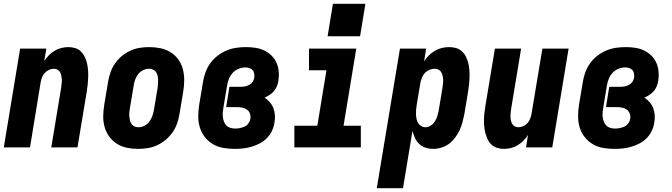

<svg xmlns="http://www.w3.org/2000/svg" viewBox="-20 -776 3540 1011"><path d="M0 0 86 -520H224L213 -455Q224 -471 237.5 -485Q251 -499 268 -509Q285 -519 303.5 -523.5Q322 -528 340 -528Q359 -528 376.5 -522.5Q394 -517 406 -505Q418 -493 426 -477Q434 -461 438 -443.5Q442 -426 443.5 -407.5Q445 -389 444.5 -370.5Q444 -352 442 -333Q440 -314 437 -295L388 0H250L302 -314Q303 -325 304.5 -335.5Q306 -346 305.5 -356.5Q305 -367 303 -377Q301 -387 296.5 -395.5Q292 -404 283.5 -409Q275 -414 264 -414Q251 -414 238 -408Q225 -402 215.5 -391.5Q206 -381 201 -368Q196 -355 194 -342L138 0Z M707 8Q707 8 707 8Q707 8 707 8Q677 8 648 2Q619 -4 595.5 -19Q572 -34 555.5 -56.5Q539 -79 531 -107Q523 -135 523.5 -164.5Q524 -194 529 -225L549 -345Q553 -369 561.5 -394Q570 -419 585 -441Q600 -463 621 -480.5Q642 -498 666 -509Q690 -520 715.5 -524Q741 -528 766 -528Q766 -528 766 -528Q766 -528 766 -528Q796 -528 825 -522Q854 -516 878 -501Q902 -486 918.5 -463.5Q935 -441 942.5 -413Q950 -385 950 -355.5Q950 -326 945 -295L925 -175Q921 -151 912.5 -126Q904 -101 888.5 -79Q873 -57 852 -39.5Q831 -22 807 -11Q783 0 757.5 4Q732 8 707 8ZM709 -106Q725 -106 740 -113.5Q755 -121 765.5 -134.5Q776 -148 781.5 -163.5Q787 -179 790 -194L810 -314Q811 -325 812 -336Q813 -347 812.5 -357.5Q812 -368 809.5 -378.5Q807 -389 801 -397.5Q795 -406 785 -410Q775 -414 764 -414Q749 -414 733.5 -406.5Q718 -399 707.5 -385.5Q697 -372 691.5 -356.5Q686 -341 684 -326L664 -206Q662 -195 661 -184Q660 -173 661 -162.5Q662 -152 664.5 -141.5Q667 -131 673 -122.5Q679 -114 688.5 -110Q698 -106 709 -106Z M1217 8Q1186 8 1156.5 3Q1127 -2 1102 -16.5Q1077 -31 1059 -54Q1041 -77 1032.5 -104.5Q1024 -132 1024 -163Q1024 -194 1029 -225L1049 -345Q1053 -370 1062 -395Q1071 -420 1087 -442.5Q1103 -465 1125 -482Q1147 -499 1171.5 -509.5Q1196 -520 1222 -524Q1248 -528 1274 -528Q1299 -528 1323.5 -524.5Q1348 -521 1369.5 -511Q1391 -501 1408 -485Q1425 -469 1435 -447.5Q1445 -426 1447.5 -401.5Q1450 -377 1446 -351Q1444 -337 1438.5 -323Q1433 -309 1423 -297Q1413 -285 1400 -276.5Q1387 -268 1373 -262Q1388 -252 1400.5 -238Q1413 -224 1419.5 -206.5Q1426 -189 1427.5 -169.5Q1429 -150 1425 -130Q1422 -108 1412 -87Q1402 -66 1385.5 -49Q1369 -32 1348 -21Q1327 -10 1305 -3.5Q1283 3 1261 5.5Q1239 8 1217 8ZM1219 -99Q1231 -99 1243.5 -101.5Q1256 -104 1268 -109.5Q1280 -115 1288 -126Q1296 -137 1298 -149Q1301 -163 1296.5 -176.5Q1292 -190 1281.5 -198Q1271 -206 1257 -209Q1243 -212 1229 -212H1171L1188 -319H1247Q1258 -319 1269.5 -321Q1281 -323 1292 -329Q1303 -335 1310 -345Q1317 -355 1319 -367Q1320 -378 1318.5 -388.5Q1317 -399 1310.5 -406.5Q1304 -414 1293.5 -417.5Q1283 -421 1272 -421Q1255 -421 1237 -414Q1219 -407 1206 -393Q1193 -379 1186 -362Q1179 -345 1176 -327L1156 -207Q1154 -194 1153 -181.5Q1152 -169 1154 -156.5Q1156 -144 1160.5 -133Q1165 -122 1173.5 -114Q1182 -106 1194 -102.5Q1206 -99 1219 -99Z M1530 0V-114H1651L1699 -406H1607V-520H1856L1789 -114H1880V0ZM1705 -585 1733 -756H1904L1876 -585Z M1964 215 2086 -520H2224L2213 -453Q2224 -470 2238.5 -484.5Q2253 -499 2270.5 -509Q2288 -519 2307 -523.5Q2326 -528 2345 -528Q2364 -528 2381.5 -523Q2399 -518 2412 -506Q2425 -494 2433 -478Q2441 -462 2445.5 -444.5Q2450 -427 2451.5 -408.5Q2453 -390 2452.5 -371Q2452 -352 2450 -333Q2448 -314 2445 -295L2425 -175Q2421 -154 2415.5 -133Q2410 -112 2400.5 -91.5Q2391 -71 2377 -52Q2363 -33 2344.5 -19Q2326 -5 2304 1.5Q2282 8 2261 8Q2240 8 2220.5 1.5Q2201 -5 2187 -18.5Q2173 -32 2165 -49.5Q2157 -67 2152 -87L2102 215ZM2221 -106Q2235 -106 2248.5 -115Q2262 -124 2270.5 -137.5Q2279 -151 2283 -165.5Q2287 -180 2290 -194L2310 -314Q2311 -325 2312.5 -335.5Q2314 -346 2313.5 -356.5Q2313 -367 2310.5 -377.5Q2308 -388 2303 -396.5Q2298 -405 2289 -409.5Q2280 -414 2269 -414Q2255 -414 2241.5 -408.5Q2228 -403 2218 -392.5Q2208 -382 2202.5 -368.5Q2197 -355 2194 -342L2174 -222Q2172 -209 2171 -197Q2170 -185 2170.5 -173Q2171 -161 2173.5 -149Q2176 -137 2182 -127.5Q2188 -118 2198 -112Q2208 -106 2221 -106Z M2634 8Q2615 8 2597.5 2.5Q2580 -3 2567.5 -15Q2555 -27 2547.5 -43Q2540 -59 2535.5 -76.5Q2531 -94 2529.5 -112.5Q2528 -131 2528.5 -149.5Q2529 -168 2531.5 -187Q2534 -206 2537 -225L2586 -520H2724L2672 -206Q2670 -195 2669 -184.5Q2668 -174 2668 -163.5Q2668 -153 2670 -143Q2672 -133 2676.5 -124.5Q2681 -116 2690 -111Q2699 -106 2710 -106Q2723 -106 2736 -112Q2749 -118 2758 -128.5Q2767 -139 2772 -152Q2777 -165 2779 -178L2836 -520H2974L2888 0H2750L2760 -65Q2750 -49 2736 -35Q2722 -21 2705.5 -11Q2689 -1 2670.5 3.5Q2652 8 2634 8Z M3217 8Q3186 8 3156.5 3Q3127 -2 3102 -16.5Q3077 -31 3059 -54Q3041 -77 3032.5 -104.5Q3024 -132 3024 -163Q3024 -194 3029 -225L3049 -345Q3053 -370 3062 -395Q3071 -420 3087 -442.5Q3103 -465 3125 -482Q3147 -499 3171.5 -509.5Q3196 -520 3222 -524Q3248 -528 3274 -528Q3299 -528 3323.5 -524.5Q3348 -521 3369.5 -511Q3391 -501 3408 -485Q3425 -469 3435 -447.5Q3445 -426 3447.5 -401.5Q3450 -377 3446 -351Q3444 -337 3438.5 -323Q3433 -309 3423 -297Q3413 -285 3400 -276.5Q3387 -268 3373 -262Q3388 -252 3400.5 -238Q3413 -224 3419.5 -206.5Q3426 -189 3427.5 -169.5Q3429 -150 3425 -130Q3422 -108 3412 -87Q3402 -66 3385.5 -49Q3369 -32 3348 -21Q3327 -10 3305 -3.5Q3283 3 3261 5.5Q3239 8 3217 8ZM3219 -99Q3231 -99 3243.5 -101.5Q3256 -104 3268 -109.5Q3280 -115 3288 -126Q3296 -137 3298 -149Q3301 -163 3296.5 -176.5Q3292 -190 3281.5 -198Q3271 -206 3257 -209Q3243 -212 3229 -212H3171L3188 -319H3247Q3258 -319 3269.5 -321Q3281 -323 3292 -329Q3303 -335 3310 -345Q3317 -355 3319 -367Q3320 -378 3318.5 -388.5Q3317 -399 3310.5 -406.5Q3304 -414 3293.5 -417.5Q3283 -421 3272 -421Q3255 -421 3237 -414Q3219 -407 3206 -393Q3193 -379 3186 -362Q3179 -345 3176 -327L3156 -207Q3154 -194 3153 -181.5Q3152 -169 3154 -156.5Q3156 -144 3160.5 -133Q3165 -122 3173.5 -114Q3182 -106 3194 -102.5Q3206 -99 3219 -99Z"/></svg>

Font: Iosevka SS04 Heavy
Style: Italic
Weight: 900
Italic angle: -9°
Monospace: yes
Designer: Belleve Invis
Foundry: Belleve Invis
Version: Version 19.0.0; ttfautohint (v1.8.4)